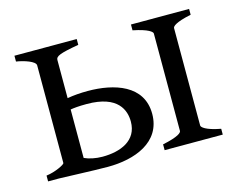

<svg xmlns="http://www.w3.org/2000/svg" viewBox="-72 -559 829 670"><g transform="rotate(-15 342.5 -224.5)"><path d="M360 -127C360 -58 298 -34 233 -34C209 -34 185 -39 168 -47V-222C180 -224 197 -226 227 -226C341 -226 360 -167 360 -127ZM95 -401V-48C95 -43 60 -25 27 -21V0H66C84 0 189 5 242 5C339 5 439 -31 439 -134C439 -238 337 -269 242 -269C216 -269 190 -267 168 -263V-401C168 -414 182 -421 252 -433V-454H27V-433C54 -429 95 -416 95 -401ZM590 -51V-403C590 -409 601 -421 658 -433V-454H448V-433C503 -422 517 -409 517 -403V-51C517 -45 506 -33 448 -21V0H658V-21C604 -31 590 -45 590 -51Z"/></g></svg>

Font: Temporarium
Style: Regular
Weight: 400
Version: Version 1.1